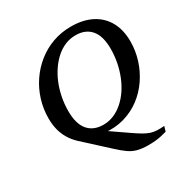

<svg xmlns="http://www.w3.org/2000/svg" viewBox="-199 -847 1163 1210"><g transform="rotate(-30 382.5 -242.0)"><path d="M332 113 158.5 -46Q131 -72.5 112 -103.8Q93 -135 83 -173Q73 -211 73 -256.5Q73 -325.5 93 -389.8Q113 -454 150 -508.2Q187 -562.5 237.8 -603Q288.5 -643.5 350.8 -666Q413 -688.5 483 -688.5Q571.5 -688.5 634 -656.2Q696.5 -624 729.8 -564Q763 -504 763 -419.5Q763 -353 742.8 -288.5Q722.5 -224 684.8 -168.5Q647 -113 594 -73Q541 -33 475 -13.8Q409 5.5 332.5 -3L309 -34.5L481 84Q513.5 106.5 537.8 120.5Q562 134.5 583.2 141.5Q604.5 148.5 627.8 149.5Q651 150.5 681 148L670.5 184Q649.5 190 629.2 194.5Q609 199 586.5 201.2Q564 203.5 535.5 203.5Q489.5 203.5 457.2 195Q425 186.5 396.5 166.5Q368 146.5 332 113ZM204 -233.5Q204 -142 243 -95.8Q282 -49.5 354.5 -49.5Q394 -49.5 429.8 -64.5Q465.5 -79.5 496.5 -106.5Q527.5 -133.5 552.5 -170Q577.5 -206.5 595.2 -250.5Q613 -294.5 622.5 -343.2Q632 -392 632 -442.5Q632 -534.5 593 -580.5Q554 -626.5 481.5 -626.5Q442 -626.5 406.2 -611.8Q370.5 -597 339.8 -570Q309 -543 283.8 -506.2Q258.5 -469.5 240.8 -425.8Q223 -382 213.5 -333.2Q204 -284.5 204 -233.5Z"/></g></svg>

Font: Newsreader 16pt 16pt SemiBold
Style: Italic
Weight: 600
Italic angle: -17°
Version: Version 1.003